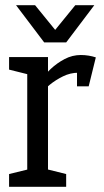

<svg xmlns="http://www.w3.org/2000/svg" viewBox="-20 -720 402 740"><path d="M280.7 -439.7 290.7 -508ZM85 -500H165V0H85ZM327.3 -431.3Q316.3 -435.2 304.8 -437.4Q293.3 -439.7 280.7 -439.7L290.7 -508Q306.7 -508 321.5 -505.6Q336.3 -503.2 349.3 -498.8ZM123.3 -346.7 96.7 -355Q96.7 -355 106.2 -370.5Q115.7 -386 133.4 -408.8Q151.2 -431.5 175.4 -454.2Q199.7 -477 229.2 -492.5Q258.7 -508 291.7 -508L281.7 -439.7Q251.2 -439.7 222.7 -425.7Q194.2 -411.7 171.6 -393.2Q149 -374.7 136.2 -360.7Q123.3 -346.7 123.3 -346.7ZM95 -431.7 15 -451.7V-500H95ZM15 0V-49.2L100 -70L95 0ZM155 0 148.3 -70.8 235 -49.2V0ZM276.8 -387.2V-497.2L349.3 -498.8L321.8 -387.2ZM153.5 -556.7 270.2 -700H343.5L235.2 -556.7ZM231.8 -556.7H150.2L41.8 -700H115.2Z"/></svg>

Font: Epunda Slab Light
Style: Regular
Weight: 300
Designer: Simon Atzbach
Foundry: typofactur
Version: Version 1.102